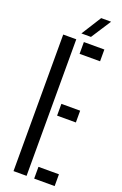

<svg xmlns="http://www.w3.org/2000/svg" viewBox="-180 -1007 674 1057"><g transform="rotate(20 157.5 -478.0)"><path d="M51.5 0V-800H128V0ZM172.5 -731V-800H292.5V-731ZM172.5 -369V-438H282.5V-369ZM172.5 0V-69H292.5V0ZM143.5 -840 217 -956.5H275L199.5 -840Z"/></g></svg>

Font: Big Shoulders Stencil Display Medium
Style: Regular
Weight: 500
Designer: Patric King
Foundry: XO Type Co
Version: Version 1.000